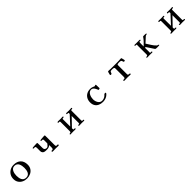

<svg xmlns="http://www.w3.org/2000/svg" viewBox="805 -2949 5390 5390"><g transform="rotate(-45 3500.0 -254.0)"><path d="M653 -249Q653 -289 646 -330.5Q639 -372 622 -407.5Q605 -443 573.5 -465Q542 -487 492 -487Q446 -487 416 -464Q386 -441 368.5 -404Q351 -367 344 -325.5Q337 -284 337 -247Q337 -207 344 -166Q351 -125 368.5 -91.5Q386 -58 418 -37.5Q450 -17 499 -17Q547 -17 577.5 -38.5Q608 -60 624.5 -94.5Q641 -129 647 -169.5Q653 -210 653 -249ZM783 -246Q783 -163 744 -104Q705 -45 639.5 -14Q574 17 495 17Q418 17 353 -14.5Q288 -46 249.5 -104.5Q211 -163 211 -244Q211 -327 249 -390Q287 -453 352 -489Q417 -525 498 -525Q631 -525 707 -452.5Q783 -380 783 -246Z M1790 -34Q1790 -10 1765 -10Q1737 -10 1710 -11.5Q1683 -13 1655 -13Q1628 -13 1601.5 -11.5Q1575 -10 1548 -10Q1538 -10 1528.5 -13Q1519 -16 1519 -29Q1519 -49 1532 -49Q1545 -49 1558 -49Q1576 -49 1584.5 -60Q1593 -71 1595 -87Q1597 -103 1597 -116Q1597 -139 1596.5 -163Q1596 -187 1596 -210Q1568 -184 1534 -173Q1500 -162 1462 -162Q1433 -162 1401 -164.5Q1369 -167 1343.5 -181Q1318 -195 1305 -227Q1297 -248 1297.5 -279.5Q1298 -311 1298 -334V-403Q1298 -419 1291 -435Q1284 -451 1264 -451Q1257 -451 1249.5 -450.5Q1242 -450 1234 -450Q1224 -450 1214.5 -452.5Q1205 -455 1205 -468Q1205 -474 1209 -479Q1213 -483 1236.5 -485.5Q1260 -488 1291 -489.5Q1322 -491 1348 -492Q1374 -493 1383 -493Q1387 -493 1396.5 -489Q1406 -485 1406 -480Q1406 -432 1406.5 -384.5Q1407 -337 1407 -289Q1407 -276 1408.5 -262.5Q1410 -249 1416 -238Q1426 -217 1449 -208Q1472 -199 1493 -199Q1522 -199 1543 -221.5Q1564 -244 1580 -264Q1583 -267 1588 -274Q1593 -281 1593 -285V-406Q1593 -425 1588 -436.5Q1583 -448 1560 -448Q1554 -448 1547.5 -447.5Q1541 -447 1535 -447Q1529 -447 1520 -452Q1511 -457 1511 -464Q1511 -472 1517 -477Q1522 -480 1545 -483Q1568 -486 1597.5 -488.5Q1627 -491 1652 -492Q1677 -493 1686 -493Q1692 -493 1698 -490.5Q1704 -488 1704 -480Q1704 -385 1704.5 -289Q1705 -193 1705 -98Q1705 -82 1709.5 -67Q1714 -52 1734 -52Q1742 -52 1749.5 -52.5Q1757 -53 1764 -53Q1772 -53 1781 -48Q1790 -43 1790 -34Z M2789 -19Q2789 -4 2779.5 -1.5Q2770 1 2758 1Q2739 1 2720 0Q2701 -1 2682 -1Q2658 -1 2634 0.5Q2610 2 2586 2Q2579 2 2570 -3.5Q2561 -9 2561 -16Q2561 -33 2573 -32.5Q2585 -32 2596 -32Q2612 -32 2617 -39.5Q2622 -47 2622 -62Q2622 -132 2621.5 -201Q2621 -270 2621 -340L2383 -93Q2383 -85 2382.5 -76Q2382 -67 2382 -59Q2382 -48 2386 -41Q2390 -34 2403 -34Q2409 -34 2414.5 -34.5Q2420 -35 2426 -35Q2432 -35 2440.5 -31Q2449 -27 2449 -19Q2449 -8 2438.5 -3.5Q2428 1 2418 1Q2398 1 2377.5 0Q2357 -1 2337 -1Q2312 -1 2287 0.5Q2262 2 2236 2Q2218 2 2218 -13Q2218 -18 2226 -25Q2234 -32 2238 -32Q2267 -32 2274 -45Q2281 -58 2281 -84V-436Q2281 -449 2277.5 -459.5Q2274 -470 2257 -470Q2252 -470 2246.5 -469.5Q2241 -469 2236 -469Q2229 -469 2220.5 -471.5Q2212 -474 2212 -484Q2212 -495 2222 -500.5Q2232 -506 2242 -506Q2268 -506 2293.5 -504.5Q2319 -503 2344 -503Q2362 -503 2380.5 -505Q2399 -507 2418 -507Q2425 -507 2433.5 -503.5Q2442 -500 2442 -492Q2442 -477 2433 -474.5Q2424 -472 2411.5 -472.5Q2399 -473 2390 -468.5Q2381 -464 2381 -445Q2381 -374 2381.5 -302.5Q2382 -231 2383 -160L2622 -420Q2622 -426 2622.5 -432Q2623 -438 2623 -444Q2623 -455 2619 -462.5Q2615 -470 2602 -470Q2596 -470 2590.5 -469.5Q2585 -469 2579 -469Q2572 -469 2563.5 -471.5Q2555 -474 2555 -484Q2555 -494 2559 -500Q2563 -506 2574 -506Q2602 -506 2629.5 -504.5Q2657 -503 2685 -503Q2705 -503 2725 -505.5Q2745 -508 2765 -508Q2773 -508 2779 -505Q2785 -502 2785 -492Q2785 -477 2775.5 -474.5Q2766 -472 2753.5 -472.5Q2741 -473 2731.5 -468Q2722 -463 2722 -443V-61Q2722 -51 2726 -42.5Q2730 -34 2743 -34Q2749 -34 2754.5 -34.5Q2760 -35 2766 -35Q2772 -35 2780.5 -31Q2789 -27 2789 -19Z M3760 -119Q3760 -108 3752 -97Q3742 -84 3724.5 -69Q3707 -54 3693 -44Q3656 -19 3611.5 -7.5Q3567 4 3523 4Q3446 4 3385 -24Q3324 -52 3289.5 -107Q3255 -162 3255 -243Q3255 -323 3288.5 -383.5Q3322 -444 3382.5 -478Q3443 -512 3523 -512Q3565 -512 3599 -501Q3633 -490 3670 -473Q3679 -480 3689.5 -482.5Q3700 -485 3711 -485Q3715 -485 3718.5 -482.5Q3722 -480 3722 -475Q3722 -443 3724 -410.5Q3726 -378 3726 -346Q3726 -333 3711.5 -328Q3697 -323 3687 -323Q3682 -323 3677.5 -323.5Q3673 -324 3669 -327Q3665 -337 3661.5 -347Q3658 -357 3653 -367Q3643 -393 3626 -418.5Q3609 -444 3585.5 -461.5Q3562 -479 3531 -479Q3489 -479 3459 -456.5Q3429 -434 3410.5 -398.5Q3392 -363 3383 -323.5Q3374 -284 3374 -249Q3374 -214 3383 -177Q3392 -140 3411.5 -108Q3431 -76 3460.5 -56.5Q3490 -37 3531 -37Q3568 -37 3606.5 -52Q3645 -67 3671 -92Q3679 -99 3689.5 -111.5Q3700 -124 3708 -128Q3715 -132 3722.5 -132.5Q3730 -133 3738 -133Q3746 -133 3753 -130.5Q3760 -128 3760 -119Z M4780 -399Q4780 -390 4770 -384Q4760 -378 4752 -378Q4747 -378 4739.5 -379Q4732 -380 4728 -384Q4726 -387 4725 -390.5Q4724 -394 4723 -397Q4717 -423 4707 -440.5Q4697 -458 4667 -461Q4658 -463 4649 -463Q4640 -463 4631 -463Q4620 -463 4600 -462.5Q4580 -462 4564 -456.5Q4548 -451 4548 -434V-73Q4548 -47 4560 -40Q4572 -33 4587.5 -33Q4603 -33 4615 -30.5Q4627 -28 4627 -12Q4627 1 4620.5 3.5Q4614 6 4603 6Q4575 6 4546.5 4.5Q4518 3 4489 3Q4461 3 4433 4.5Q4405 6 4376 6Q4366 6 4357.5 3.5Q4349 1 4349 -12Q4349 -26 4357.5 -29Q4366 -32 4378 -31.5Q4390 -31 4402 -33Q4414 -35 4422.5 -46Q4431 -57 4431 -83V-410Q4431 -414 4431 -418Q4431 -422 4430 -426Q4429 -439 4423.5 -446Q4418 -453 4404 -457Q4385 -462 4364.5 -462Q4344 -462 4324 -462Q4298 -462 4285.5 -453.5Q4273 -445 4268.5 -433Q4264 -421 4260.5 -408.5Q4257 -396 4249 -387.5Q4241 -379 4222 -379Q4215 -379 4205.5 -383.5Q4196 -388 4196 -397Q4196 -400 4200 -416Q4204 -432 4209 -451.5Q4214 -471 4218.5 -485.5Q4223 -500 4224 -500Q4231 -506 4244 -506Q4265 -506 4285.5 -504.5Q4306 -503 4327 -502Q4372 -501 4417.5 -500.5Q4463 -500 4508 -500Q4543 -500 4578.5 -500.5Q4614 -501 4649 -502Q4671 -503 4692 -504.5Q4713 -506 4735 -506Q4741 -506 4745.5 -505.5Q4750 -505 4755 -501Q4756 -501 4760 -486.5Q4764 -472 4768.5 -453Q4773 -434 4776.5 -418Q4780 -402 4780 -399Z M5769 -19Q5769 -11 5765 -7Q5763 -5 5743.5 -3.5Q5724 -2 5704 -2Q5684 -2 5678 -2Q5665 -2 5642.5 -3.5Q5620 -5 5610 -13Q5603 -20 5597 -29.5Q5591 -39 5585 -48Q5553 -98 5519.5 -148Q5486 -198 5452 -248L5429 -229Q5429 -192 5429.5 -154Q5430 -116 5430 -78Q5430 -71 5429 -64.5Q5428 -58 5428 -51Q5428 -33 5449 -33Q5454 -33 5459.5 -34Q5465 -35 5470 -35Q5478 -35 5487 -32.5Q5496 -30 5496 -19Q5496 -8 5490 -4Q5484 0 5474 0Q5452 0 5430 -1Q5408 -2 5386 -2Q5361 -2 5336 -1Q5311 0 5285 0Q5278 0 5269.5 -4.5Q5261 -9 5261 -17Q5261 -22 5270.5 -27Q5280 -32 5284 -32Q5315 -32 5322 -45.5Q5329 -59 5329 -86Q5329 -170 5328.5 -254.5Q5328 -339 5328 -423Q5328 -430 5329 -436.5Q5330 -443 5330 -450Q5330 -459 5326.5 -465Q5323 -471 5312 -471Q5307 -471 5301.5 -470.5Q5296 -470 5291 -470Q5286 -470 5275.5 -474.5Q5265 -479 5265 -486Q5265 -504 5283 -504Q5308 -504 5333 -503.5Q5358 -503 5383 -503Q5405 -503 5427 -503.5Q5449 -504 5471 -504Q5477 -504 5486.5 -500Q5496 -496 5496 -488Q5496 -477 5489.5 -474Q5483 -471 5474 -471Q5467 -471 5461 -471.5Q5455 -472 5449 -472Q5441 -472 5438 -468Q5434 -465 5432 -444.5Q5430 -424 5429.5 -403Q5429 -382 5429 -374Q5429 -353 5429 -332Q5429 -311 5429 -291Q5473 -333 5516 -376.5Q5559 -420 5594 -469Q5599 -476 5603 -484Q5607 -492 5613 -498Q5616 -501 5626.5 -502.5Q5637 -504 5648.5 -504Q5660 -504 5664 -504Q5681 -504 5698 -503Q5715 -502 5732 -500Q5733 -500 5734 -500Q5735 -500 5736 -500H5737Q5739 -498 5739 -495Q5739 -492 5739 -490Q5739 -486 5738.5 -481.5Q5738 -477 5734 -475Q5714 -471 5698 -465.5Q5682 -460 5667 -445L5522 -311Q5566 -245 5608.5 -175.5Q5651 -106 5709 -51Q5715 -46 5729 -40Q5743 -34 5755 -30.5Q5767 -27 5767 -27Q5769 -25 5769 -19Z M6789 -19Q6789 -4 6779.5 -1.5Q6770 1 6758 1Q6739 1 6720 0Q6701 -1 6682 -1Q6658 -1 6634 0.5Q6610 2 6586 2Q6579 2 6570 -3.5Q6561 -9 6561 -16Q6561 -33 6573 -32.5Q6585 -32 6596 -32Q6612 -32 6617 -39.5Q6622 -47 6622 -62Q6622 -132 6621.5 -201Q6621 -270 6621 -340L6383 -93Q6383 -85 6382.5 -76Q6382 -67 6382 -59Q6382 -48 6386 -41Q6390 -34 6403 -34Q6409 -34 6414.5 -34.5Q6420 -35 6426 -35Q6432 -35 6440.5 -31Q6449 -27 6449 -19Q6449 -8 6438.5 -3.5Q6428 1 6418 1Q6398 1 6377.5 0Q6357 -1 6337 -1Q6312 -1 6287 0.5Q6262 2 6236 2Q6218 2 6218 -13Q6218 -18 6226 -25Q6234 -32 6238 -32Q6267 -32 6274 -45Q6281 -58 6281 -84V-436Q6281 -449 6277.5 -459.5Q6274 -470 6257 -470Q6252 -470 6246.5 -469.5Q6241 -469 6236 -469Q6229 -469 6220.5 -471.5Q6212 -474 6212 -484Q6212 -495 6222 -500.5Q6232 -506 6242 -506Q6268 -506 6293.5 -504.5Q6319 -503 6344 -503Q6362 -503 6380.5 -505Q6399 -507 6418 -507Q6425 -507 6433.5 -503.5Q6442 -500 6442 -492Q6442 -477 6433 -474.5Q6424 -472 6411.5 -472.5Q6399 -473 6390 -468.5Q6381 -464 6381 -445Q6381 -374 6381.5 -302.5Q6382 -231 6383 -160L6622 -420Q6622 -426 6622.5 -432Q6623 -438 6623 -444Q6623 -455 6619 -462.5Q6615 -470 6602 -470Q6596 -470 6590.5 -469.5Q6585 -469 6579 -469Q6572 -469 6563.5 -471.5Q6555 -474 6555 -484Q6555 -494 6559 -500Q6563 -506 6574 -506Q6602 -506 6629.5 -504.5Q6657 -503 6685 -503Q6705 -503 6725 -505.5Q6745 -508 6765 -508Q6773 -508 6779 -505Q6785 -502 6785 -492Q6785 -477 6775.5 -474.5Q6766 -472 6753.5 -472.5Q6741 -473 6731.5 -468Q6722 -463 6722 -443V-61Q6722 -51 6726 -42.5Q6730 -34 6743 -34Q6749 -34 6754.5 -34.5Q6760 -35 6766 -35Q6772 -35 6780.5 -31Q6789 -27 6789 -19Z"/></g></svg>

Font: Kaisei Decol
Style: Bold
Weight: 700
Designer: Font-Kai, 金井和夫
Foundry: KAZUO KANAI
Version: Version 5.003